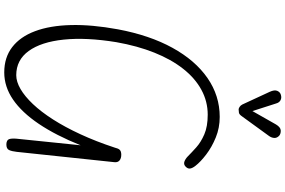

<svg xmlns="http://www.w3.org/2000/svg" viewBox="-240 -1094 1344 904"><g transform="rotate(90 432.0 -642.0)"><path d="M321 10Q250.5 10 201.8 -27.5Q153 -65 126.8 -135Q100.5 -205 98 -303.8Q95.5 -402.5 118 -525Q146 -674.5 205 -781.8Q264 -889 347.2 -946.8Q430.5 -1004.5 530.5 -1004.5Q582 -1004.5 627.2 -986Q672.5 -967.5 707.2 -941Q742 -914.5 761 -890Q772 -876 773.5 -864.8Q775 -853.5 763.5 -843Q753.5 -834 741 -838.2Q728.5 -842.5 716.5 -854Q698.5 -872 674 -894Q649.5 -916 612.5 -932Q575.5 -948 520 -948Q457.5 -948 402.8 -918.2Q348 -888.5 303.8 -832.2Q259.5 -776 227.8 -696.5Q196 -617 178.5 -517.5Q155.5 -376 166.5 -270Q177.5 -164 220 -105.2Q262.5 -46.5 334 -46.5Q364.5 -46.5 399 -66.5Q433.5 -86.5 470 -125Q506.5 -163.5 542.5 -219.8Q578.5 -276 612.2 -349Q646 -422 675 -510Q677 -517.5 679.2 -523.5Q681.5 -529.5 685 -533.2Q688.5 -537 694.2 -539Q700 -541 708.5 -541Q726 -541 735.8 -532.5Q745.5 -524 743.5 -508L695 -49Q692.5 -26 686.5 -12.8Q680.5 0.5 658.5 0Q639.5 -1 635.2 -12.8Q631 -24.5 633 -47.5L664 -349.5Q617.5 -233.5 563.5 -153.2Q509.5 -73 449 -31.5Q388.5 10 321 10ZM495 -1093.5Q490.5 -1093.5 483.2 -1098.2Q476 -1103 472 -1111L412.5 -1239.5Q402 -1262.5 407.8 -1275.5Q413.5 -1288.5 425 -1292Q440 -1297 451.5 -1291Q463 -1285 467 -1270.5L503 -1158.5L566 -1269.5Q579 -1291 594 -1291.8Q609 -1292.5 618.5 -1285Q630 -1274.5 629.5 -1261.8Q629 -1249 620.5 -1237L527.5 -1109Q519 -1096.5 510.8 -1095Q502.5 -1093.5 495 -1093.5Z"/></g></svg>

Font: Edu SA Hand Cursive
Style: Regular
Weight: 400
Designer: Tina and Corey Anderson, Eben Sorkin, Mirko Velimirovic
Foundry: Google for Education
Version: Version 2.000